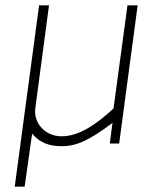

<svg xmlns="http://www.w3.org/2000/svg" viewBox="-20 -536 583 717"><path d="M35 161H72L100 -37C128 -3 164 10 210 10C267 10 315 -13 400 -77L390 0H425L494 -516H456L404 -131C335 -67 272 -27 210 -27C149 -27 104 -76 112 -133L163 -516H126Z"/></svg>

Font: United Sans Thin
Style: Italic
Weight: 100
Italic angle: -8°
Designer: Pablo Impallari, Rodrigo Fuenzalida (Modified by Dan O. Williams)
Version: Version 1.000;PS 001.000;hotconv 1.0.88;makeotf.lib2.5.64775